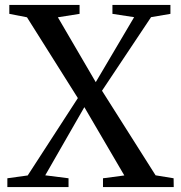

<svg xmlns="http://www.w3.org/2000/svg" viewBox="-20 -763 737 783"><path d="M93 -47.5 297.5 -363 90 -692.5 18 -706.5V-743H304.5V-706.5L216 -692.5L370.5 -428L527 -693L438.5 -706.5V-743H675V-706.5L596 -693L396 -393L614.5 -48L688 -36L688.5 0H400V-36L487 -47.5L324 -326L164.5 -48L259.5 -36V0H10V-36Z"/></svg>

Font: Merriweather 72pt
Style: Regular
Weight: 400
Version: Version 2.100